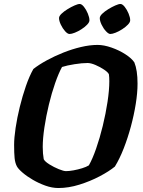

<svg xmlns="http://www.w3.org/2000/svg" viewBox="-20 -946 717 966"><path d="M274 0Q242 0 208.5 -12Q175 -24 145 -41.5Q115 -59 93.5 -77.5Q72 -96 65 -109Q56 -126 53.5 -150.5Q51 -175 51 -217Q51 -252 58.5 -302.5Q66 -353 79.5 -408Q93 -463 110.5 -513.5Q128 -564 148 -599Q176 -621 215.5 -642.5Q255 -664 299 -681.5Q343 -699 387.5 -709.5Q432 -720 471 -720Q503 -720 541.5 -706.5Q580 -693 611.5 -672.5Q643 -652 656 -632Q672 -593 672 -525Q672 -479 663 -423Q654 -367 638.5 -309.5Q623 -252 602.5 -199.5Q582 -147 558 -108Q529 -84 481.5 -59Q434 -34 379.5 -17Q325 0 274 0ZM312 -85Q328 -85 350 -89Q372 -93 393 -99.5Q414 -106 427 -114Q445 -145 463.5 -198Q482 -251 497 -312.5Q512 -374 521 -433.5Q530 -493 530 -537Q530 -558 528 -572Q524 -582 504 -595.5Q484 -609 460.5 -619Q437 -629 421 -629Q393 -629 355 -623Q317 -617 292 -609Q275 -578 257.5 -528Q240 -478 226 -420Q212 -362 203.5 -305.5Q195 -249 195 -207Q195 -173 200 -145Q206 -133 228.5 -119Q251 -105 275.5 -95Q300 -85 312 -85ZM535 -775Q526 -775 513 -789Q500 -803 491 -822Q482 -841 482 -855Q482 -865 494.5 -877Q507 -889 525 -900Q543 -911 560 -918.5Q577 -926 586 -926Q596 -926 607.5 -911.5Q619 -897 627 -877.5Q635 -858 635 -844Q635 -834 623.5 -822Q612 -810 595 -799Q578 -788 561.5 -781.5Q545 -775 535 -775ZM330 -775Q320 -775 307.5 -789Q295 -803 286 -822Q277 -841 277 -855Q277 -865 289.5 -877Q302 -889 320 -900Q338 -911 355 -918.5Q372 -926 381 -926Q391 -926 402.5 -911.5Q414 -897 422 -877.5Q430 -858 430 -844Q430 -834 418.5 -822Q407 -810 390 -799Q373 -788 356.5 -781.5Q340 -775 330 -775Z"/></svg>

Font: Texturina 72pt 72pt ExtraBold
Style: Italic
Weight: 800
Italic angle: -11°
Designer: Guillermo Torres Carreño
Foundry: Omnibus-Type
Version: Version 1.002; ttfautohint (v1.8.3)